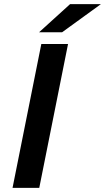

<svg xmlns="http://www.w3.org/2000/svg" viewBox="-20 -914 511 934"><path d="M41 0 181 -700H311L171 0ZM170 -757 321 -894H471L282 -757Z"/></svg>

Font: Montserrat SemiBold
Style: Italic
Weight: 600
Italic angle: -11.3°
Designer: Julieta Ulanovsky
Foundry: Julieta Ulanovsky
Version: Version 9.000; ttfautohint (v1.8.4.7-5d5b)